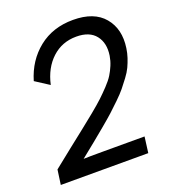

<svg xmlns="http://www.w3.org/2000/svg" viewBox="-125 -761 750 852"><g transform="rotate(-20 250.0 -335.0)"><path d="M25.9 -69.8Q64.5 -101.1 113.3 -139.6Q162.1 -178.2 190.7 -200.7Q219.2 -223.1 254.2 -251.7Q289.1 -280.3 308.8 -298.8Q328.6 -317.4 350.3 -340.3Q372.1 -363.3 383.5 -381.8Q395 -400.4 403.8 -421.6Q412.6 -442.9 416 -464.8Q424.8 -522.5 396.2 -558.8Q367.7 -595.2 305.2 -595.2Q237.8 -595.2 190.2 -551.3Q142.6 -507.3 126 -432.1L61 -474.1Q87.4 -563 154.3 -616.5Q221.2 -669.9 316.9 -669.9Q416 -669.9 462.9 -614Q509.8 -558.1 497.1 -471.2Q494.1 -449.2 487.1 -428Q480 -406.7 471.2 -387.9Q462.4 -369.1 446 -347.2Q429.7 -325.2 415.5 -307.9Q401.4 -290.5 376 -265.9Q350.6 -241.2 331.3 -223.6Q312 -206.1 277.3 -177.2Q242.7 -148.4 218.5 -128.7Q194.3 -108.9 150.9 -74.2Q173.8 -75.2 238.8 -75.2H439L429.2 0H16.1Z"/></g></svg>

Font: Human Sans
Style: Italic
Weight: 400
Italic angle: -8°
Designer: Tim Radville
Foundry: Continuum
Version: Version 1.000;FEAKit 1.0